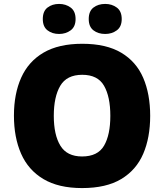

<svg xmlns="http://www.w3.org/2000/svg" viewBox="-20 -948 837 978"><path d="M745 -358Q745 -247 709.5 -164.5Q674 -82 597.5 -36Q521 10 398 10Q278 10 201 -36Q124 -82 87.5 -165Q51 -248 51 -359Q51 -470 88 -552.5Q125 -635 202 -680Q279 -725 399 -725Q521 -725 597.5 -679.5Q674 -634 709.5 -551.5Q745 -469 745 -358ZM254 -358Q254 -261 287.5 -206Q321 -151 398 -151Q478 -151 510 -206Q542 -261 542 -358Q542 -455 510 -511Q478 -567 399 -567Q320 -567 287 -511Q254 -455 254 -358ZM198 -851Q198 -891 222 -909.5Q246 -928 281 -928Q315 -928 340 -909.5Q365 -891 365 -851Q365 -812 340 -793.5Q315 -775 281 -775Q246 -775 222 -793.5Q198 -812 198 -851ZM432 -851Q432 -891 456 -909.5Q480 -928 516 -928Q550 -928 575 -909.5Q600 -891 600 -851Q600 -812 575 -793.5Q550 -775 516 -775Q480 -775 456 -793.5Q432 -812 432 -851Z"/></svg>

Font: Noto Sans Gujarati UI Black
Style: Regular
Weight: 900
Designer: Jelle Bosma - Monotype Design Team, Universal Thirst
Foundry: Monotype Imaging Inc.
Version: Version 2.106; ttfautohint (v1.8.4.7-5d5b)